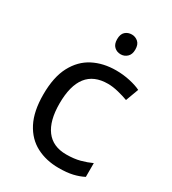

<svg xmlns="http://www.w3.org/2000/svg" viewBox="-182 -834 844 942"><g transform="rotate(30 240.0 -363.5)"><path d="M300 10Q229 10 173.5 -19Q118 -48 86.5 -109Q55 -170 55 -265Q55 -364 88 -426Q121 -488 177.5 -517Q234 -546 306 -546Q347 -546 385 -537.5Q423 -529 447 -517L420 -444Q396 -453 364 -461Q332 -469 304 -469Q146 -469 146 -266Q146 -169 184.5 -117.5Q223 -66 299 -66Q343 -66 376.5 -75Q410 -84 438 -97V-19Q411 -5 378.5 2.5Q346 10 300 10ZM285 -737Q305 -737 320.5 -723.5Q336 -710 336 -681Q336 -653 320.5 -639Q305 -625 285 -625Q263 -625 248 -639Q233 -653 233 -681Q233 -710 248 -723.5Q263 -737 285 -737Z"/></g></svg>

Font: Noto Sans Old Persian
Style: Regular
Weight: 400
Designer: Monotype Design Team
Foundry: Monotype Imaging Inc.
Version: Version 2.001; ttfautohint (v1.8.4.7-5d5b)